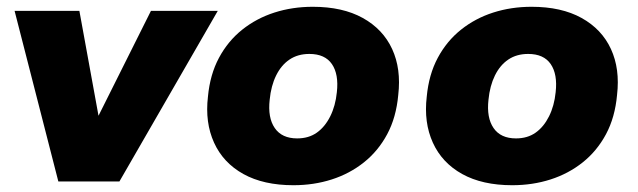

<svg xmlns="http://www.w3.org/2000/svg" viewBox="-20 -535 1881 566"><path d="M152 0 23 -503H214L272 -185H266L425 -503H622L332 0Z M845 11Q757 11 697.5 -22Q638 -55 611 -114.5Q584 -174 593 -250Q599 -315 625.5 -364.5Q652 -414 694 -447.5Q736 -481 789 -498Q842 -515 902 -515Q990 -515 1049.5 -482Q1109 -449 1136 -390.5Q1163 -332 1154 -255Q1148 -189 1121.5 -139.5Q1095 -90 1053 -56.5Q1011 -23 958 -6Q905 11 845 11ZM856 -127Q890 -127 914 -144Q938 -161 953.5 -192Q969 -223 973 -263Q979 -316 958.5 -346Q938 -376 892 -376Q858 -376 833.5 -359.5Q809 -343 794 -312.5Q779 -282 775 -241Q769 -188 790 -157.5Q811 -127 856 -127Z M1490 11Q1402 11 1342.5 -22Q1283 -55 1256 -114.5Q1229 -174 1238 -250Q1244 -315 1270.5 -364.5Q1297 -414 1339 -447.5Q1381 -481 1434 -498Q1487 -515 1547 -515Q1635 -515 1694.5 -482Q1754 -449 1781 -390.5Q1808 -332 1799 -255Q1793 -189 1766.5 -139.5Q1740 -90 1698 -56.5Q1656 -23 1603 -6Q1550 11 1490 11ZM1501 -127Q1535 -127 1559 -144Q1583 -161 1598.5 -192Q1614 -223 1618 -263Q1624 -316 1603.5 -346Q1583 -376 1537 -376Q1503 -376 1478.5 -359.5Q1454 -343 1439 -312.5Q1424 -282 1420 -241Q1414 -188 1435 -157.5Q1456 -127 1501 -127Z"/></svg>

Font: Nunito Sans 8pt Black
Style: Italic
Weight: 900
Italic angle: -9°
Version: Version 3.101;gftools[0.9.27]